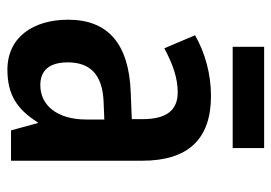

<svg xmlns="http://www.w3.org/2000/svg" viewBox="-130 -610 750 531"><g transform="rotate(90 245.5 -345.0)"><path d="M390 -700H110V-613H390ZM246 -553C186 -553 127 -537 78 -509L114 -424C159 -448 197 -461 236 -461C286 -461 310 -429 310 -364V-334L235 -331C104 -326 35 -270 35 -158C35 -62 83 10 173 10C243 10 283 -17 319 -74H321L341 0H425V-363C425 -490 365 -553 246 -553ZM262 -256 311 -258V-208C311 -128 272 -81 216 -81C177 -81 153 -104 153 -157C153 -217 185 -253 262 -256Z"/></g></svg>

Font: Noto Sans Sinhala UI Condensed SemiBold
Style: Regular
Weight: 600
Width: 3
Designer: Jelle Bosma - Monotype Design Team
Foundry: Monotype Imaging Inc.
Version: Version 2.006